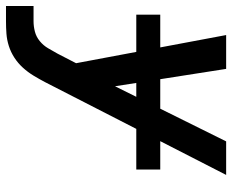

<svg xmlns="http://www.w3.org/2000/svg" viewBox="-88 -473 775 641"><g transform="rotate(90 299.5 -152.5)"><path d="M-1 215V123H50Q67 123 84.5 118.5Q102 114 116.5 102Q131 90 140 74.5Q149 59 158 43L190 -19L96 -520H209L267 -149L451 -520H563L253 85Q243 104 231.5 123Q220 142 205 158.5Q190 175 171.5 187Q153 199 132.5 205.5Q112 212 91.5 213.5Q71 215 50 215ZM28 -220V-300H545V-220Z"/></g></svg>

Font: Iosevka SS04 SmBd Ex Obl
Style: Regular
Weight: 600
Width: 7
Italic angle: -9°
Monospace: yes
Designer: Belleve Invis
Foundry: Belleve Invis
Version: Version 19.0.0; ttfautohint (v1.8.4)